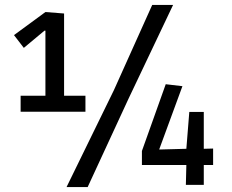

<svg xmlns="http://www.w3.org/2000/svg" viewBox="-20 -753 944 782"><path d="M251 9 444 -386 600 -733H685L503 -350L337 9ZM64 -298V-363H165V-628H161L77 -558L37 -610L165 -704L241 -698V-363H328V-298ZM737 0 739 -81H558V-138L655 -410L723 -402L629 -146V-144L739 -147L751 -297H810V-147L848 -148V-81H810V0Z"/></svg>

Font: Ruda Medium
Style: Regular
Weight: 500
Version: Version 2.001